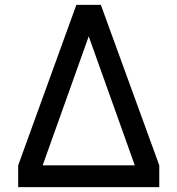

<svg xmlns="http://www.w3.org/2000/svg" viewBox="-20 -772 732 792"><path d="M295 -752 55 -90V0H637V-90L396 -752ZM346 -622 536 -90H156Z"/></svg>

Font: Hibana SubMedium
Style: Regular
Weight: 500
Width: 6
Designer: pygmalion
Foundry: ybstudio
Version: Version 0.930;hotconv 1.0.109;makeotfexe 2.5.65596